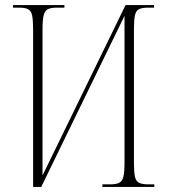

<svg xmlns="http://www.w3.org/2000/svg" viewBox="-20 -734 666 754"><path d="M110 -619Q110 -656 106 -674Q102 -692 90 -698Q78 -704 54 -704H31V-714H233V-704H204Q180 -704 168 -698Q156 -692 151.5 -674Q147 -656 147 -619V-45L473 -714H585V-704H562Q538 -704 526 -698Q514 -692 510 -674Q506 -656 506 -619V-95Q506 -58 510 -40Q514 -22 526.5 -16Q539 -10 563 -10H586V0H382V-10H412Q436 -10 448 -16Q460 -22 464.5 -40Q469 -58 469 -95V-672L142 0H110Z"/></svg>

Font: Noto Serif Display Condensed ExtraLight
Style: Regular
Weight: 200
Width: 3
Designer: Monotype Design Team
Foundry: Monotype Imaging Inc.
Version: Version 2.009